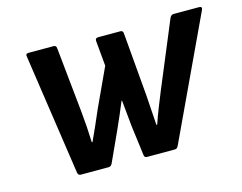

<svg xmlns="http://www.w3.org/2000/svg" viewBox="-75 -606 908 720"><g transform="rotate(-15 378.5 -246.0)"><path d="M157 0Q147 0 145 -11L76 -480Q73 -492 86 -492H183Q193 -492 194 -481L220 -227Q223 -197 225 -167Q227 -137 228 -107H231Q244 -136 257 -164.5Q270 -193 282 -222L351 -371L342 -469Q341 -481 353 -481H439Q449 -481 450 -471L471 -226Q473 -196 475 -166.5Q477 -137 479 -107H482Q492 -136 503.5 -165.5Q515 -195 527 -224L634 -481Q639 -492 649 -492H747Q761 -492 756 -480L536 -11Q531 0 523 0H414Q404 0 403 -10L388 -126Q385 -152 383 -177.5Q381 -203 378 -228H376Q366 -203 355 -178Q344 -153 333 -128L279 -10Q274 0 265 0Z"/></g></svg>

Font: Sofia Sans
Style: Bold Italic
Weight: 700
Italic angle: -9°
Designer: Botio Nikoltchev, Ani Petrova
Foundry: lettersoup
Version: Version 4.101; ttfautohint (v1.8.4.7-5d5b)